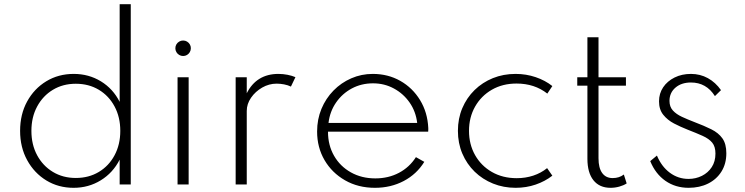

<svg xmlns="http://www.w3.org/2000/svg" viewBox="-20 -881 3559 917"><path d="M331.5 16Q259 16 201.2 -19.2Q143.5 -54.5 109.8 -116Q76 -177.5 76 -256Q76 -335 109.5 -396.2Q143 -457.5 201 -492.8Q259 -528 332 -528Q404 -528 462 -492.5Q520 -457 551.5 -394.5V-861H604.5V0H551.5V-118.5Q519.5 -55.5 461.2 -19.8Q403 16 331.5 16ZM342 -31Q404 -31 452 -59.8Q500 -88.5 527.2 -139.5Q554.5 -190.5 554.5 -256Q554.5 -321.5 527.2 -372.5Q500 -423.5 452 -452.2Q404 -481 342 -481Q280.5 -481 232.8 -452.2Q185 -423.5 157.5 -372.5Q130 -321.5 130 -256Q130 -190.5 157.2 -139.8Q184.5 -89 232.5 -60Q280.5 -31 342 -31Z M828 0V-512H881V0ZM854.5 -613.5Q844.5 -613.5 836 -618.5Q827.5 -623.5 822.5 -632Q817.5 -640.5 817.5 -650.5Q817.5 -661 822.5 -669.2Q827.5 -677.5 836 -682.5Q844.5 -687.5 854.5 -687.5Q865 -687.5 873.2 -682.5Q881.5 -677.5 886.5 -669.2Q891.5 -661 891.5 -651Q891.5 -640.5 886.5 -632Q881.5 -623.5 873.2 -618.5Q865 -613.5 854.5 -613.5Z M1105.5 0V-512H1158.5V-435.5Q1181.5 -481.5 1219.5 -504.8Q1257.5 -528 1309.5 -528Q1331.5 -528 1353.2 -523.8Q1375 -519.5 1391 -512.5L1369.5 -467.5Q1355 -474.5 1336.8 -478Q1318.5 -481.5 1301 -481.5Q1265 -481.5 1232.2 -462.8Q1199.5 -444 1179 -414.2Q1158.5 -384.5 1158.5 -351V0Z M1771 16Q1690.5 16 1628 -19.8Q1565.5 -55.5 1530 -116.2Q1494.5 -177 1494.5 -253Q1494.5 -311 1515.2 -361Q1536 -411 1572.8 -448.5Q1609.5 -486 1657.8 -507Q1706 -528 1760.5 -528Q1833 -528 1891.8 -494.8Q1950.5 -461.5 1986.2 -403Q2022 -344.5 2025.5 -269.5Q2025.5 -264.5 2025.5 -260.8Q2025.5 -257 2025 -252H1546.5Q1546.5 -187.5 1575.5 -137Q1604.5 -86.5 1655.8 -57.8Q1707 -29 1772.5 -29Q1835 -29 1885.2 -55.5Q1935.5 -82 1966.5 -130.5L2006.5 -108Q1970 -49 1908.2 -16.5Q1846.5 16 1771 16ZM1549 -294H1972.5Q1966 -348.5 1936.5 -391Q1907 -433.5 1861.5 -458.2Q1816 -483 1761.5 -483Q1706 -483 1660.2 -458.5Q1614.5 -434 1585 -391.2Q1555.5 -348.5 1549 -294Z M2442.5 16Q2385 16 2334.8 -4.2Q2284.5 -24.5 2247 -61Q2209.5 -97.5 2188.2 -147.2Q2167 -197 2167 -256Q2167 -315 2188 -364.5Q2209 -414 2246.5 -450.8Q2284 -487.5 2334 -507.8Q2384 -528 2442.5 -528Q2493 -528 2538.5 -512.5Q2584 -497 2618 -470L2594 -434Q2533 -482 2447 -482Q2380.5 -482 2329.2 -452.5Q2278 -423 2249 -371.8Q2220 -320.5 2220 -256Q2220 -191.5 2249 -140.2Q2278 -89 2329.5 -59.5Q2381 -30 2448 -30Q2489.5 -30 2526.8 -42.2Q2564 -54.5 2593 -78L2618 -42Q2583.5 -15 2538.5 0.5Q2493.5 16 2442.5 16Z M2896 16Q2843 16 2814.2 -20.2Q2785.5 -56.5 2785.5 -122.5V-472H2737V-512H2785.5V-703H2838.5V-512H2969.5V-472H2838.5V-125Q2838.5 -79 2856 -54.8Q2873.5 -30.5 2906 -30.5Q2937.5 -30.5 2959.5 -47.5L2973 -5Q2958.5 4.5 2938 10.2Q2917.5 16 2896 16Z M3269 16Q3206 16 3158.2 -17.2Q3110.5 -50.5 3085.5 -111.5L3117.5 -138Q3139.5 -85.5 3179.2 -56Q3219 -26.5 3268.5 -26.5Q3303 -26.5 3332.5 -41.2Q3362 -56 3379.5 -83Q3397 -110 3397 -147.5Q3397 -181 3381.5 -199.8Q3366 -218.5 3336 -232Q3306 -245.5 3263.5 -262Q3230.5 -275 3199.2 -291.2Q3168 -307.5 3147.8 -332.8Q3127.5 -358 3127.5 -397Q3127.5 -434.5 3147.2 -464Q3167 -493.5 3201.8 -510.8Q3236.5 -528 3280 -528Q3324 -528 3360.8 -507.8Q3397.5 -487.5 3423.5 -450.5L3394.5 -422Q3353.5 -487 3280 -487Q3234.5 -487 3206 -462.5Q3177.5 -438 3177.5 -399Q3177.5 -371 3193.8 -353.2Q3210 -335.5 3237 -323Q3264 -310.5 3296.5 -298Q3343 -280.5 3377.2 -263.5Q3411.5 -246.5 3430.2 -220.2Q3449 -194 3449 -149Q3449 -99 3425.8 -61.8Q3402.5 -24.5 3361.8 -4.2Q3321 16 3269 16Z"/></svg>

Font: Spartan Thin Light
Style: Regular
Weight: 300
Version: Version 1.004